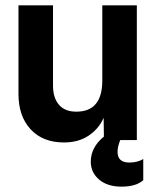

<svg xmlns="http://www.w3.org/2000/svg" viewBox="-20 -523 586 717"><path d="M491 -503V0H429Q419 25 419 44Q419 84 463 84Q493 84 515 71V150Q488 174 434 174Q381 174 350 147.5Q319 121 319 81Q319 27 368 -13L367 -83Q349 -42 311 -16.5Q273 9 219 9Q140 9 94.5 -40Q49 -89 49 -172V-503H178V-203Q178 -158 200 -132Q222 -106 265 -106Q362 -106 362 -222V-503Z"/></svg>

Font: Techna Sans
Style: Regular
Weight: 400
Designer: Carl Enlund
Version: Version 1.003